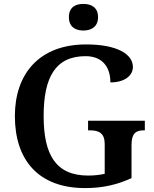

<svg xmlns="http://www.w3.org/2000/svg" viewBox="-20 -951 789 981"><path d="M406 -795C447 -795 481 -815 481 -863C481 -913 447 -931 406 -931C364 -931 332 -913 332 -863C332 -815 364 -795 406 -795ZM415 10C504 10 578 -7 652 -41V-211C652 -270 675 -285 714 -285H720V-334H430V-285H440C486 -285 515 -270 515 -215V-63C490 -57 460 -54 430 -54C264 -54 203 -162 203 -358C203 -554 262 -664 417 -664C507 -664 544 -604 544 -530C616 -530 659 -564 659 -609C659 -674 579 -724 420 -724C181 -724 56 -574 56 -358C56 -137 173 10 415 10Z"/></svg>

Font: Noto Serif Gurmukhi SemiBold
Style: Regular
Weight: 600
Designer: Vaibhav Singh and the Monotype Design Team
Foundry: Monotype Imaging Inc.
Version: Version 2.004